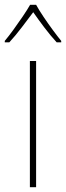

<svg xmlns="http://www.w3.org/2000/svg" viewBox="-42 -783 276 803"><path d="M109 0H83V-528H109ZM109 -763Q121 -741 140.5 -712Q160 -683 180 -656Q200 -629 214 -612V-606H195Q170 -633 143.5 -668Q117 -703 97 -732Q76 -704 49 -668.5Q22 -633 -3 -606H-22V-612Q-6 -631 14 -658.5Q34 -686 53 -714Q72 -742 84 -763Z"/></svg>

Font: Noto Sans SemiCondensed Thin
Style: Regular
Weight: 100
Width: 4
Designer: Monotype Design Team
Foundry: Monotype Imaging Inc.
Version: Version 2.013; ttfautohint (v1.8.4.7-5d5b)